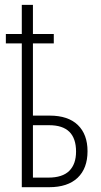

<svg xmlns="http://www.w3.org/2000/svg" viewBox="-20 -780 421 800"><path d="M117.2 -759.8V-638.2H204.1V-599.1H117.2V-298.3H187Q263.7 -298.3 304.2 -259.3Q344.7 -220.2 344.7 -149.9Q344.7 -78.6 303.5 -39.3Q262.2 0 184.6 0H70.8V-599.1H4.4V-638.2H70.8V-759.8ZM185.1 -258.3H117.2V-40H181.6Q240.2 -40 268.6 -68.1Q296.9 -96.2 296.9 -148.4Q296.9 -258.3 185.1 -258.3Z"/></svg>

Font: Open Sans Condensed Light
Style: Regular
Weight: 300
Width: 3
Designer: Monotype Design Team
Foundry: Monotype Imaging Inc.
Version: Version 3.003; ttfautohint (v1.8.4)